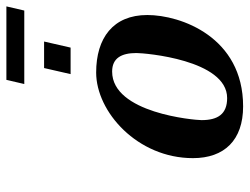

<svg xmlns="http://www.w3.org/2000/svg" viewBox="-110 -661 781 601"><g transform="rotate(-90 280.5 -360.5)"><path d="M331 -731 318 -675H548L561 -731ZM415 -324C415 -298 394 -40 274 -40C224 -40 205 -69 205 -120C205 -142 227 -400 357 -400C399 -400 415 -371 415 -324ZM534 -290C534 -397 462 -450 354 -450C231 -450 86 -321 86 -147C86 -49 142 10 248 10C465 10 534 -185 534 -290ZM368 -613 349 -530H432L451 -613Z"/></g></svg>

Font: Pfennig
Style: BoldItalic
Weight: 700
Italic angle: -13°
Version: Version 20100423